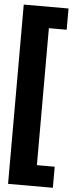

<svg xmlns="http://www.w3.org/2000/svg" viewBox="-62 -854 396 1007"><g transform="rotate(5 135.5 -350.0)"><path d="M256.8 -821.8V-710H163.1V11.2H256.8V122.1H21V-821.8Z"/></g></svg>

Font: Fira Sans Compressed
Style: Bold
Weight: 700
Width: 1
Designer: Carrois Corporate & Edenspiekermann AG
Foundry: Carrois Corporate GbR & Edenspiekermann AG
Version: Version 4.203;PS 004.203;hotconv 1.0.88;makeotf.lib2.5.64775